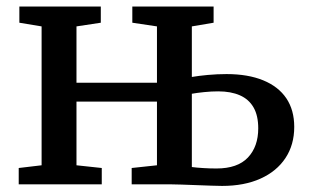

<svg xmlns="http://www.w3.org/2000/svg" viewBox="-20 -576 965 600"><path d="M674 5Q661.5 5 639.8 4.2Q618 3.5 593 2.5Q568 1.5 546.2 0.8Q524.5 0 511.5 0H391.5V-51L470.5 -59.5V-258.5H219V-59.5L298 -51V0H38.5V-51L110 -59.5V-493.5L40.5 -505V-555.5H295V-505L219 -493.5V-317.5H470.5V-493.5L393.5 -505V-555.5H647.5V-505L579.5 -493.5V-335.5Q599.5 -339 629.2 -341.8Q659 -344.5 688 -344.5Q755 -344.5 802.5 -325Q850 -305.5 874.8 -268.8Q899.5 -232 899.5 -179.5Q899.5 -123.5 872 -82Q844.5 -40.5 794 -17.8Q743.5 5 674 5ZM656.5 -49.5Q722.5 -49.5 754.8 -83.8Q787 -118 787 -175Q787 -215 772.2 -240.5Q757.5 -266 729.5 -278.2Q701.5 -290.5 662 -290.5Q640.5 -290.5 618.2 -288.2Q596 -286 579.5 -283V-54Q595 -52 615 -50.8Q635 -49.5 656.5 -49.5Z"/></svg>

Font: Merriweather Medium
Style: Regular
Weight: 500
Version: Version 2.100